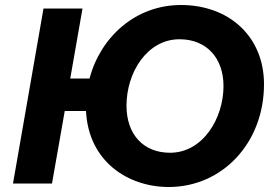

<svg xmlns="http://www.w3.org/2000/svg" viewBox="-20 -734 1096 768"><path d="M32 0H188L239 -290H324C334 -88 492 14 655 14C869 14 1036 -162 1036 -397C1036 -590 894 -714 704 -714C522 -714 382 -586 338 -420H261L310 -700H154ZM660 -123C554 -123 486 -196 486 -311C486 -445 569 -577 698 -577C807 -577 874 -501 874 -390C874 -261 792 -123 660 -123Z"/></svg>

Font: Fixel Display
Style: Bold Italic
Weight: 700
Italic angle: -10°
Designer: AlfaBravo + MacPaw
Foundry: Kyrylo Tkachov, Marchela Mozhyna, Serhii Makarenko, Maria Weinstein, Zakhar Kryvoshyya
Version: Version 1.210;Glyphs 3.2 (3217)